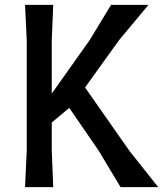

<svg xmlns="http://www.w3.org/2000/svg" viewBox="-20 -770 675 790"><path d="M90 -150V-605L83 -750H199L193 -605V-385L349 -605L437 -750H591L470 -605L330 -410L512 -150L631 0H476L386 -150L265 -326L193 -266V-150L199 0H83Z"/></svg>

Font: Farro
Style: Regular
Weight: 400
Designer: Aceler Chua
Foundry: Grayscale Limited
Version: Version 1.101